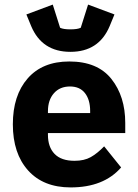

<svg xmlns="http://www.w3.org/2000/svg" viewBox="-20 -805 602 837"><path d="M116 -691 95 -742 210 -785 242 -684Q256 -677 287 -677Q318 -677 332 -684L364 -785L479 -742L458 -691Q411 -579 287 -579Q163 -579 116 -691ZM288 12Q169 12 102.5 -62Q36 -136 36 -263Q36 -389 100.5 -463Q165 -537 282 -537Q405 -537 465.5 -461Q526 -385 526 -269V-225H189V-217Q189 -164 218 -134Q247 -104 305 -104Q347 -104 375.5 -120Q404 -136 434 -167L508 -75Q432 12 288 12ZM189 -312H373V-321Q373 -370 350.5 -399Q328 -428 285 -428Q241 -428 215 -398.5Q189 -369 189 -320Z"/></svg>

Font: Anuphan
Style: Bold
Weight: 700
Designer: Mike Abbink, Paul van der Laan, Pieter van Rosmalen, Mint Tantisuwanna
Foundry: Bold Monday; Cadson Demak
Version: Version 3.002;hotconv 1.0.109;makeotfexe 2.5.65596